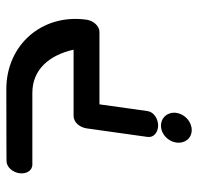

<svg xmlns="http://www.w3.org/2000/svg" viewBox="-30 -602 641 622"><g transform="rotate(90 291.0 -290.5)"><path d="M395.3 -249.5C395.5 -250.6 423.1 -447.4 423.1 -447.6C426 -468.1 407.3 -481.7 386 -481.7C364.8 -481.7 342.3 -468.2 339.4 -447.6L317.5 -291.7C238.2 -291.8 83.3 -291.7 83.3 -291.7C62.9 -291.7 46.3 -271.1 43.3 -249.8C23.2 -106.5 124.1 10 268.5 10C407.4 10 500.8 9.4 500.8 9.4C521.4 9.4 537.7 -11.2 540.7 -32.5C543.7 -53.7 533.2 -74.3 512.5 -74.3L280.3 -74.3C205.3 -74.3 158.2 -128.5 140.4 -207.9H355.5C375.6 -208.5 391.5 -226.6 395.3 -249.5ZM441.4 -540.8C445.1 -567.1 428.4 -590.6 400.8 -590.6C373.4 -590.6 348.8 -567.5 345.1 -540.8C341.3 -514.1 359.4 -491 386.8 -491C414.5 -491 437.7 -514.5 441.4 -540.8Z"/></g></svg>

Font: Hi.
Style: Black
Weight: 400
Designer: Mew Too, Robert Jablonski
Foundry: Cannot Into Space Fonts
Version: Version 1.996